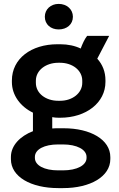

<svg xmlns="http://www.w3.org/2000/svg" viewBox="-20 -756 612 985"><path d="M281 -605C323 -605 354 -631 354 -670C354 -708 323 -736 281 -736C240 -736 210 -708 210 -670C210 -631 240 -605 281 -605ZM41 -335C41 -267 85 -209 149 -178V-83C84 -58 36 -10 36 49V61C36 151 139 209 279 209H304C443 209 546 150 546 60V50C546 -40 444 -98 307 -98H283C271 -98 259 -98 248 -97V-155C258 -153 269 -152 280 -152H289C422 -152 521 -229 521 -336V-344C521 -388 506 -425 479 -455L540 -572H427C413 -554 403 -531 394 -507C365 -521 329 -529 289 -529H275C140 -529 41 -455 41 -343ZM164 -342C164 -396 216 -434 279 -434H288C351 -434 402 -396 402 -342V-331C402 -278 351 -239 289 -239H278C216 -239 164 -276 164 -331ZM159 49C159 10 208 -15 278 -15H303C374 -15 424 11 424 49V54C424 92 375 118 303 118H278C208 118 159 93 159 54Z"/></svg>

Font: Fixel Display SemiBold
Style: Regular
Weight: 600
Designer: AlfaBravo + MacPaw
Foundry: Kyrylo Tkachov, Marchela Mozhyna, Serhii Makarenko, Maria Weinstein, Zakhar Kryvoshyya
Version: Version 1.211